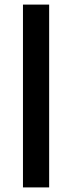

<svg xmlns="http://www.w3.org/2000/svg" viewBox="-20 -816 313 836"><path d="M80 0H194V-796H80Z"/></svg>

Font: Spoqa Han Sans Neo Medium
Style: Regular
Weight: 500
Designer: [Spoqa Han Sans Neo] Dong-huui Kim  Younghwa Kang  Yujin Lee  [Noto Sans] Ryoko NISHIZUKA  (kana & ideographs); Paul D. 
Foundry: Spoqa (http://www.spoqa-han-sans.com)
Version: Version 1.000